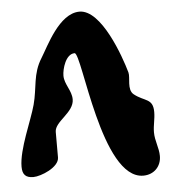

<svg xmlns="http://www.w3.org/2000/svg" viewBox="-49 -625 661 750"><g transform="rotate(-5 281.0 -250.0)"><path d="M257 -420C286 -420 319 80 483 80C525 80 554 50 554 9C554 -23 539 -51 539 -85C539 -113 547 -136 547 -164C547 -219 513 -208 473 -240C448 -260 466 -306 460 -327C442 -391 376 -580 290 -580C210 -580 154 -456 127 -413C89 -353 98 -299 80 -233C64 -173 12 -65 12 4C12 35 25 48 55 48C84 48 157 19 157 -20V-120C157 -161 234 -189 234 -241C234 -276 206 -302 206 -336C206 -362 222 -420 257 -420Z"/></g></svg>

Font: Charger
Style: Overspray
Weight: 400
Designer: Jasper
Foundry: Cannot Into Space Fonts
Version: Version 0.980